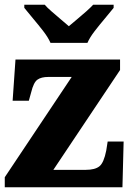

<svg xmlns="http://www.w3.org/2000/svg" viewBox="-20 -786 549 806"><path d="M0 0V-42L281 -463H183Q153 -463 137 -451.5Q121 -440 111 -399L101 -363H33L45 -536H484V-492L204 -73H340Q379 -73 397.5 -88Q416 -103 426 -154L432 -192H499L494 0ZM192 -606Q182 -629 161.5 -655.5Q141 -682 119 -708Q97 -734 82 -753V-766H168Q177 -755 196 -738.5Q215 -722 235 -705Q255 -688 269 -676Q283 -688 303.5 -705Q324 -722 342.5 -738.5Q361 -755 371 -766H457V-753Q442 -734 420 -708Q398 -682 377.5 -655.5Q357 -629 347 -606Z"/></svg>

Font: Noto Serif SemiCondensed Black
Style: Regular
Weight: 900
Width: 4
Designer: Monotype Design Team
Foundry: Monotype Imaging Inc.
Version: Version 2.014; ttfautohint (v1.8.4.7-5d5b)